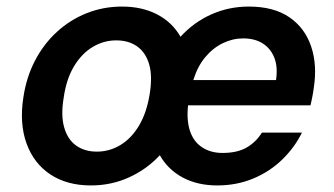

<svg xmlns="http://www.w3.org/2000/svg" viewBox="-20 -553 1019 585"><path d="M257 12Q184 12 133.5 -21.5Q83 -55 61 -115.5Q39 -176 51 -255Q60 -317 86.5 -368Q113 -419 153.5 -456Q194 -493 244.5 -513Q295 -533 352 -533Q413 -533 459 -509Q505 -485 530 -441Q570 -485 623.5 -509Q677 -533 738 -533Q814 -533 861.5 -500.5Q909 -468 928 -411.5Q947 -355 936 -285Q935 -277 933.5 -268Q932 -259 930 -250Q928 -241 926 -232H553Q548 -186 559 -153.5Q570 -121 596 -104Q622 -87 658 -87Q703 -87 731.5 -103.5Q760 -120 778 -149H900Q878 -104 840 -67Q802 -30 751.5 -9Q701 12 642 12Q582 12 537 -12Q492 -36 467 -80Q427 -37 373 -12.5Q319 12 257 12ZM275 -91Q314 -91 347.5 -111.5Q381 -132 404 -171Q427 -210 436 -266Q445 -321 434.5 -357Q424 -393 398 -411.5Q372 -430 334 -430Q296 -430 262.5 -410Q229 -390 205.5 -351Q182 -312 174 -255Q165 -202 175.5 -165Q186 -128 212 -109.5Q238 -91 275 -91ZM569 -309H821Q827 -350 815.5 -378Q804 -406 780 -421Q756 -436 721 -436Q689 -436 659 -421.5Q629 -407 605.5 -379Q582 -351 569 -309Z"/></svg>

Font: DM Sans 10pt SemiBold
Style: Italic
Weight: 600
Italic angle: -10°
Version: Version 4.004;gftools[0.9.30]